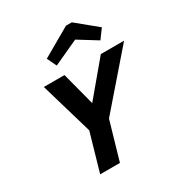

<svg xmlns="http://www.w3.org/2000/svg" viewBox="-209 -1065 1137 1211"><g transform="rotate(-30 359.5 -460.0)"><path d="M240.2 -799.8 449.2 -919.9H491.2L640.1 -797.9L590.8 -731L455.1 -814.9L272.9 -731ZM719.2 -654.8 391.1 -276.9 311 0H167L246.1 -274.9L134.8 -654.8H285.2L348.1 -414.1L549.8 -654.8Z"/></g></svg>

Font: IntelOne Mono Bold
Style: Italic
Weight: 700
Italic angle: -16°
Designer: Fred Shallcrass
Foundry: Frere-Jones Type LLC
Version: Version 1.200;hotconv 1.1.0;makeotfexe 2.6.0;FJTRelease1.2